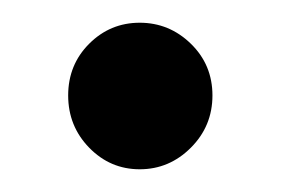

<svg xmlns="http://www.w3.org/2000/svg" viewBox="-20 -134 247 169"><path d="M40 -50Q40 -77 58.5 -95.5Q77 -114 103 -114Q129 -114 148 -95.5Q167 -77 167 -50Q167 -23 148 -4Q129 15 103 15Q77 15 58.5 -4Q40 -23 40 -50Z"/></svg>

Font: AtCorfu Sans
Style: AtCorfu Sans Regular
Weight: 400
Designer: Kostas Teopoulos
Foundry: Kostas Teopoulos
Version: Version 1.00 July 8, 2025, initial release